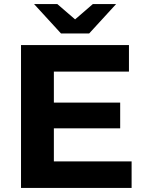

<svg xmlns="http://www.w3.org/2000/svg" viewBox="-20 -921 711 941"><path d="M232 -418H569V-292H232ZM244 -130H625V0H83V-700H612V-570H244ZM279 -757 147 -901H261L399 -782H297L435 -901H549L417 -757Z"/></svg>

Font: MOST Montserrat
Style: Bold
Weight: 700
Designer: Julieta Ulanovsky
Foundry: Julieta Ulanovsky
Version: Version 8.000;March 11, 2024;FontCreator 15.0.0.2926 64-bit